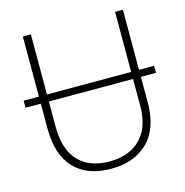

<svg xmlns="http://www.w3.org/2000/svg" viewBox="-107 -813 887 923"><g transform="rotate(-15 337.0 -352.0)"><path d="M12 -380V-415H88V-714H128V-415H547V-714H586V-415H661V-380H586V-252Q586 -123 518 -56.5Q450 10 335 10Q216 10 152 -58Q88 -126 88 -254V-380ZM128 -255Q128 -142 182 -84Q236 -26 337 -26Q434 -26 490.5 -82.5Q547 -139 547 -246V-380H128Z"/></g></svg>

Font: Noto Sans Disp ExtLt
Style: Regular
Weight: 200
Designer: Monotype Design Team
Foundry: Monotype Imaging Inc.
Version: Version 2.000;GOOG;noto-source:20170915:90ef993387c0